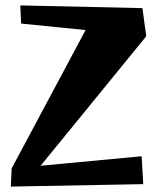

<svg xmlns="http://www.w3.org/2000/svg" viewBox="-20 -680 600 709"><path d="M20 9 23 -58 296 -569 58 -593 55 -660 506 -650 520 -546 130 -68 503 -103 509 0Z"/></svg>

Font: Joti One
Style: Regular
Weight: 400
Designer: Eduardo Rodriguez Tunni
Foundry: Eduardo Rodriguez Tunni
Version: Version 1.002; ttfautohint (v1.8.4.7-5d5b);gftools[0.9.24]